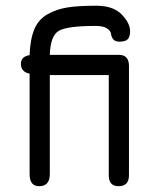

<svg xmlns="http://www.w3.org/2000/svg" viewBox="-20 -641 525 668"><path d="M432.6 -532.2Q432.6 -513.7 424.8 -504.9Q417 -496.1 395.5 -496.1Q379.9 -496.1 373.5 -504.9Q367.2 -513.7 366.2 -523.4Q365.2 -533.2 352.5 -542Q339.8 -550.8 312.5 -550.8Q213.9 -550.8 184.6 -533.7Q155.3 -516.6 153.3 -450.2H393.6Q428.7 -450.2 428.7 -411.1V-31.2Q428.7 6.8 392.6 6.8Q358.4 6.8 358.4 -31.2V-379.9H153.3V-35.2Q153.3 6.8 116.2 6.8Q83 6.8 83 -35.2V-384.8Q52.7 -390.6 52.7 -418.9Q52.7 -444.3 83 -449.2Q85 -504.9 99.6 -539.6Q114.3 -574.2 146 -591.8Q177.7 -609.4 215.3 -615.2Q252.9 -621.1 314.5 -621.1Q374 -621.1 403.3 -590.8Q432.6 -560.5 432.6 -532.2Z"/></svg>

Font: Jura
Style: DemiBold
Weight: 600
Version: Version 2.4